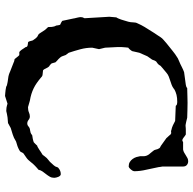

<svg xmlns="http://www.w3.org/2000/svg" viewBox="-22 -726 760 755"><g transform="rotate(90 357.5 -349.0)"><path d="M53.2 -258.3Q53.2 -259.8 52.5 -262.7Q51.8 -265.6 51 -268.8Q50.3 -272 49.6 -274.7Q48.8 -277.3 48.8 -278.8Q47.9 -282.2 47.9 -284.2Q47.9 -286.1 47.9 -288.1Q47.9 -292 48.8 -294.4Q49.8 -296.9 52.2 -301.8L46.4 -399.4L48.8 -426.8Q49.8 -428.2 50.8 -430.2Q51.8 -431.6 52.2 -432.9Q52.7 -434.1 53.2 -435.1Q57.6 -445.3 60.1 -454.6Q62.5 -463.9 65.9 -474.1Q68.4 -483.9 68.4 -492.7Q68.4 -503.4 72.3 -510.3Q78.6 -524.9 86.7 -538.3Q94.7 -551.8 106.4 -569.8Q107.4 -571.3 108.4 -573Q109.4 -574.7 110.4 -576.2Q114.7 -582.5 119.9 -590.3Q125 -598.1 125.5 -599.1Q131.3 -607.9 137 -612.3Q142.6 -616.7 150.4 -624Q167 -636.7 179.7 -647.5Q192.4 -658.2 210 -668.9L222.2 -674.3Q226.6 -675.8 231.9 -678.5Q237.3 -681.2 243.2 -684.1Q249 -687 254.4 -689.5Q259.8 -691.9 264.2 -693.4L314 -700.2Q315.9 -700.2 320.3 -701.7Q324.7 -703.1 326.7 -705.6Q347.7 -706.1 360.4 -706.5Q373 -707 384.3 -707Q399.4 -707 414.1 -706.5Q428.7 -706.1 443.4 -705.6Q452.6 -703.1 458.5 -701.9Q464.4 -700.7 467.8 -700Q471.2 -699.2 472.7 -699.2Q474.1 -699.2 475.6 -699.2Q481.4 -699.7 485.1 -700Q488.8 -700.2 491.9 -700.2Q495.1 -700.2 499 -700.2Q502.9 -700.2 509.3 -700.2Q514.6 -697.3 521 -691.9Q527.3 -686.5 532.7 -686.5Q534.7 -686.5 536.6 -688Q538.6 -689.5 539.6 -689.5H568.4Q574.7 -690.4 580.3 -693.6Q585.9 -696.8 591.6 -700.4Q597.2 -704.1 602.5 -706.8Q607.9 -709.5 614.7 -709.5Q623 -709.5 629.2 -704.3Q635.3 -699.2 635.3 -689.5V-608.4Q635.7 -606 636.7 -600.6Q637.7 -595.2 637.7 -592.8Q642.1 -569.3 647.9 -544.7Q653.8 -520 653.8 -496.6Q653.3 -493.7 651.4 -490.2Q649.4 -486.8 646.7 -483.9Q644 -481 641.6 -478.8Q639.2 -476.6 637.7 -476.6Q637.7 -475.6 634.3 -475.6Q624.5 -475.6 617.4 -480Q610.4 -484.4 605.5 -491.2Q600.6 -498 598.1 -505.9Q595.7 -513.7 594.7 -520.5V-536.6Q593.8 -543.5 592 -547.6Q590.3 -551.8 587.9 -554.9Q585.4 -558.1 582.3 -561.5Q579.1 -564.9 575.2 -570.3Q569.8 -575.7 568.8 -582.3Q567.9 -588.9 563.5 -595.7Q562.5 -597.7 559.1 -599.6Q555.7 -601.6 554.7 -601.6L523.4 -624Q523.4 -624.5 521.2 -626.7Q519 -628.9 516.6 -631.6Q514.2 -634.3 512 -636.7Q509.8 -639.2 509.3 -640.1Q503.9 -643.1 503.4 -643.1Q502.4 -642.1 496.6 -642.1Q493.2 -642.1 493.2 -643.1Q482.9 -645 473.4 -649.4Q463.9 -653.8 456.1 -658.2L397 -660.6Q393.6 -664.6 390.1 -665.5Q386.7 -666.5 381.8 -666.5Q365.2 -666.5 353.5 -663.6Q341.8 -660.6 332 -655.3Q331.5 -654.3 331.1 -653.8Q330.1 -652.8 329.1 -652.8Q322.3 -647.5 314.2 -644.5Q306.2 -641.6 297.9 -638.9Q289.6 -636.2 281.5 -633.1Q273.4 -629.9 266.6 -624L248 -608.4Q247.6 -607.4 243.2 -604.2Q238.8 -601.1 238.3 -599.1Q235.8 -593.8 230 -589.1Q224.1 -584.5 222.2 -583.5Q218.3 -578.1 216.6 -572Q214.8 -565.9 212.9 -564.9L201.7 -548.8L188 -517.6L181.6 -489.3Q181.2 -488.3 179.4 -485.8Q177.7 -483.4 175.5 -480.7Q173.3 -478 171.1 -476.1Q168.9 -474.1 168 -474.1Q168 -473.6 167.5 -470.2Q167 -466.8 166.7 -462.2Q166.5 -457.5 166 -452.9Q165.5 -448.2 165.5 -445.8V-432.6L168 -382.8L173.8 -358.9L168 -332Q168 -308.6 174.3 -285.2Q180.7 -261.7 188 -239.7Q189 -239.3 196.8 -228L201.7 -214.4Q203.1 -210.4 206.1 -206.8Q209 -203.1 212.6 -199.7Q216.3 -196.3 219.7 -193.4Q223.1 -190.4 225.6 -187.5Q228 -178.7 229 -175.3Q230 -171.9 231 -170.7Q231.9 -169.4 233.4 -168.7Q234.9 -168 238.3 -164.6Q241.7 -163.1 243.9 -159.9Q246.1 -156.7 248 -152.8Q250 -148.9 252 -145Q253.9 -141.1 257.3 -138.7Q266.6 -137.2 273.2 -137Q279.8 -136.7 285.2 -130.9Q296.9 -121.1 307.1 -114Q317.4 -106.9 327.9 -101.8Q338.4 -96.7 350.1 -93Q361.8 -89.4 376.5 -86.9L401.9 -79.6Q414.6 -79.6 422.6 -83.3Q430.7 -86.9 438.5 -86.9Q445.8 -86.9 452.1 -81.8Q458.5 -76.7 466.3 -76.7Q472.7 -76.7 476.8 -80.8Q481 -85 487.3 -86.9Q488.3 -86.9 493.4 -87.9Q498.5 -88.9 500 -89.4Q502 -89.4 506.3 -91.8Q510.7 -94.2 512.7 -96.2Q529.3 -98.6 533.9 -100.3Q538.6 -102.1 539.6 -102.1Q540 -102.5 542 -104.2Q543.9 -106 546.1 -108.2Q548.3 -110.4 550.3 -112.5Q552.2 -114.7 553.2 -115.7Q555.2 -115.7 559.6 -118.2Q564 -120.6 569.1 -124Q574.2 -127.4 579.3 -130.9Q584.5 -134.3 587.9 -136.2Q590.3 -137.7 591.3 -139.9Q592.3 -142.1 594.7 -144.5Q602.1 -154.8 609.4 -159.7Q616.7 -164.6 625 -174.8Q627 -176.8 630.6 -180.9Q634.3 -185.1 635.3 -187.5Q635.7 -188.5 637.5 -193.6Q639.2 -198.7 641.1 -199.2Q647.5 -204.6 653.3 -206.5Q659.2 -208.5 665.5 -208.5Q668.9 -208.5 671.6 -205.6Q674.3 -202.6 676 -198.7Q677.7 -194.8 678.7 -190.2Q679.7 -185.5 679.7 -182.6Q679.7 -172.9 675.3 -165.3Q670.9 -157.7 665.5 -150.9Q660.2 -144 655 -137Q649.9 -129.9 647.9 -120.6Q646 -119.1 641.6 -115.5Q637.2 -111.8 632.8 -107.4Q628.4 -103 624.5 -98.9Q620.6 -94.7 619.6 -92.8Q608.9 -78.6 600.1 -73Q591.3 -67.4 583.5 -61.5Q580.1 -57.1 578.4 -52.5Q576.7 -47.9 570.8 -45.4Q564 -41.5 555.4 -38.3Q546.9 -35.2 537.1 -32.7Q521.5 -22.9 509.3 -19.5Q497.1 -16.1 483.9 -11.7L464.4 -1Q438.5 0.5 428.7 3.2Q418.9 5.9 417 5.9Q401.4 5.4 395.8 3.2Q390.1 1 388.2 1L357.9 10.7Q352.5 10.3 346.4 9.8Q340.3 9.3 334.5 8.5Q328.6 7.8 323.7 6.6Q318.8 5.4 316.4 3.4Q303.2 0 289.1 -1.5Q274.9 -2.9 261.7 -9.3L225.6 -23.4Q224.6 -24.4 219.7 -25.6Q214.8 -26.9 212.9 -26.9Q198.7 -45.4 196.8 -45.4H185.1Q181.2 -47.9 176 -54.9Q170.9 -62 165.5 -70.8Q165.5 -76.7 158.9 -78.1Q152.3 -79.6 147.5 -79.6Q144.5 -81.1 143.6 -83.7Q142.6 -86.4 141.8 -89.6Q141.1 -92.8 140.1 -96.2Q139.2 -99.6 136.7 -102.1Q135.7 -104.5 131.8 -109.1Q127.9 -113.8 125.5 -115.7Q122.1 -117.7 120.1 -118.7Q118.2 -119.6 116.7 -120.4Q115.2 -121.1 113.8 -122.8Q112.3 -124.5 109.9 -128.4L97.7 -147L86.9 -158.7Q86.9 -175.8 84.5 -182.6Q82 -189.5 81.1 -189.9Q81.1 -191.9 79.8 -198.5Q78.6 -205.1 77.6 -206.1Q67.9 -210.4 65.4 -212.4Q63.5 -213.9 62.5 -214.4Z"/></g></svg>

Font: IM FELL English
Style: Regular
Weight: 400
Designer: Igino Marini
Foundry: Igino Marini
Version: 3.00